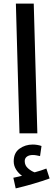

<svg xmlns="http://www.w3.org/2000/svg" viewBox="-20 -739 295 1064"><path d="M88 0 68 -719H167L187 0ZM67 305 54 246Q84 240 102 235Q83 222 69.5 201Q56 180 56 155Q56 108 88 85Q120 62 161 62Q186 62 210 70L202 126Q192 124 182.5 122Q173 120 162 120Q141 120 129 129Q117 138 117 154Q117 178 135.5 194Q154 210 172 216Q209 206 237 195L255 250Q217 264 164 279.5Q111 295 67 305Z"/></svg>

Font: Noto Sans Arabic Med
Style: Regular
Weight: 500
Designer: Monotype Design Team, Nadine Chahine, Nizar Qandah and Khaled Hosny
Foundry: Monotype Imaging Inc.
Version: Version 2.012; ttfautohint (v1.8.4.7-5d5b)